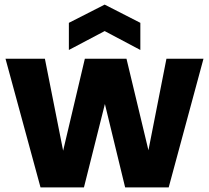

<svg xmlns="http://www.w3.org/2000/svg" viewBox="-20 -813 906 833"><path d="M155.8 0 3.9 -558.1H174.8L253.9 -159.2L348.1 -558.1H528.8L624 -161.1L702.1 -558.1H862.8L711.9 0H522.9L435.1 -361.8L344.2 0ZM588.9 -713.9V-596.2L434.1 -678.2L278.8 -596.2V-713.9L434.1 -793Z"/></svg>

Font: SVN-Poppins
Style: Bold
Weight: 700
Designer: Ninad Kale (Devanagari), Jonny Pinhorn (Latin)
Foundry: Indian Type Foundry
Version: Version 3.200;PS 1.000;hotconv 16.6.54;makeotf.lib2.5.65590